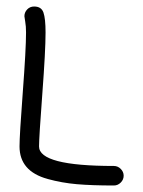

<svg xmlns="http://www.w3.org/2000/svg" viewBox="-20 -570 440 590"><path d="M85 -550Q107 -550 113.5 -531.5Q120 -513 120 -470Q120 -414 110 -281Q100 -148 100 -120Q100 -60 330 -60Q342 -60 351 -51Q360 -42 360 -30Q360 -18 351 -9Q342 0 330 0Q262 0 216 -4Q170 -8 126.5 -20Q83 -32 61.5 -57Q40 -82 40 -120Q40 -154 50 -286.5Q60 -419 60 -470Q60 -490 57.5 -503.5Q55 -517 55 -520Q55 -532 63.5 -541Q72 -550 85 -550Z"/></svg>

Font: Pecita
Style: Book
Weight: 400
Width: 7
Version: Version 4.3